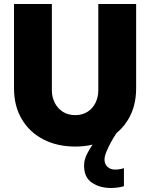

<svg xmlns="http://www.w3.org/2000/svg" viewBox="-20 -720 752 959"><path d="M356 12Q266 12 197 -23.5Q128 -59 89 -124.5Q50 -190 50 -279V-700H239V-270Q239 -235 253.5 -206.5Q268 -178 294 -161.5Q320 -145 356 -145Q391 -145 417 -161.5Q443 -178 457 -206.5Q471 -235 471 -270V-700H660V-279Q660 -190 621 -124.5Q582 -59 513.5 -23.5Q445 12 356 12ZM534 219Q478 219 438.5 192Q399 165 400 105Q400 76 417.5 43.5Q435 11 458 -19Q481 -49 499 -69Q517 -89 520 -92L570 -68Q569 -65 558 -49Q547 -33 534.5 -10Q522 13 512 36.5Q502 60 502 78Q502 99 516.5 113Q531 127 555 127Q567 127 578.5 125Q590 123 599 120V210Q587 214 568 216.5Q549 219 534 219Z"/></svg>

Font: MuseoModerno Thin ExtraBold
Style: Regular
Weight: 800
Version: Version 1.002